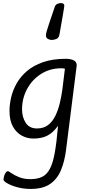

<svg xmlns="http://www.w3.org/2000/svg" viewBox="-20 -891 564 1254"><path d="M180 343Q134 343 93.5 332Q53 321 28 306.5Q3 292 3 283Q3 274 6.5 260.5Q10 247 17 237Q24 227 33 227Q36 227 54.5 240Q73 253 104.5 266Q136 279 178 279Q224 279 255 264Q286 249 306 211Q326 173 338 105Q350 37 359 -69Q325 -23 288 -4.5Q251 14 198 14Q158 14 122.5 -5Q87 -24 64.5 -64Q42 -104 42 -167Q42 -207 52.5 -253.5Q63 -300 88 -345Q113 -390 155.5 -426.5Q198 -463 261 -485Q324 -507 411 -507Q422 -507 438.5 -504.5Q455 -502 468 -493Q481 -484 481 -463L411 91Q402 162 378.5 219.5Q355 277 308 310Q261 343 180 343ZM222 -52Q266 -52 295 -75Q324 -98 342 -135.5Q360 -173 370.5 -217Q381 -261 387 -304L404 -442Q400 -444 391 -444.5Q382 -445 380 -445Q306 -445 248 -408Q190 -371 157 -310Q124 -249 124 -176Q124 -127 147.5 -89.5Q171 -52 222 -52ZM377 -871Q400 -871 400 -853Q400 -851 398 -838Q396 -825 389.5 -786.5Q383 -748 369 -669Q365 -643 348.5 -636.5Q332 -630 318 -630Q305 -630 292.5 -637Q280 -644 280 -660Q280 -669 285 -687.5Q290 -706 303 -744Q316 -782 338 -847Q343 -862 357 -866.5Q371 -871 377 -871Z"/></svg>

Font: Kite One
Style: Regular
Weight: 400
Designer: Eduardo Rodriguez Tunni
Foundry: Eduardo Rodriguez Tunni
Version: Version 1.002; ttfautohint (v1.8.4.7-5d5b);gftools[0.9.23]